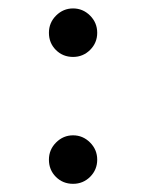

<svg xmlns="http://www.w3.org/2000/svg" viewBox="-20 -439 349 458"><path d="M96.7 -360.8Q96.7 -384.8 113.8 -401.9Q130.9 -418.9 154.3 -418.9Q177.7 -418.9 194.8 -401.9Q211.9 -384.8 211.9 -360.8Q211.9 -336.9 195.1 -320.1Q178.2 -303.2 154.3 -303.2Q129.9 -303.2 113.3 -319.8Q96.7 -336.4 96.7 -360.8ZM96.7 -58.1Q96.7 -82 113.8 -99.1Q130.9 -116.2 154.3 -116.2Q177.7 -116.2 194.8 -99.1Q211.9 -82 211.9 -58.1Q211.9 -34.2 195.1 -17.3Q178.2 -0.5 154.3 -0.5Q129.9 -0.5 113.3 -17.1Q96.7 -33.7 96.7 -58.1Z"/></svg>

Font: Shabnam Light FD
Style: Light-FD
Weight: 300
Foundry: DejaVu fonts team - Redesigned by Saber Rastikerdar - Based on Vazir font
Version: Version 5.0.0